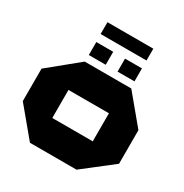

<svg xmlns="http://www.w3.org/2000/svg" viewBox="-234 -1252 1375 1435"><g transform="rotate(30 453.5 -535.0)"><path d="M279 -486V-730H680L882 -487V-486ZM227 0 25 -243V-244H628V0ZM25 -244V-523L278 -730H279V-244ZM628 0V-486H882V-197L629 0ZM528 -788V-900H674V-788ZM280 -788V-900H426V-788ZM278 -968V-1070H674V-968Z"/></g></svg>

Font: Foldit Black
Style: Regular
Weight: 900
Version: Version 1.003